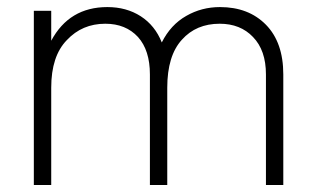

<svg xmlns="http://www.w3.org/2000/svg" viewBox="-20 -531 897 551"><path d="M611.3 -510.7Q693.4 -510.7 743.2 -460Q793 -409.2 793 -317.4Q793 -210.9 793 0Q780.3 0 743.2 0Q743.2 -79.1 743.2 -317.4Q743.2 -386.7 706.1 -424.8Q669.9 -462.9 610.4 -462.9Q543 -462.9 502 -417Q460 -371.1 460 -279.3Q460 -185.5 460 0Q447.3 0 410.2 0Q410.2 -79.1 410.2 -317.4Q410.2 -386.7 376 -424.8Q340.8 -462.9 282.2 -462.9Q215.8 -462.9 171.9 -416Q127 -370.1 127 -279.3Q127 -185.5 127 0Q114.3 0 77.1 0Q77.1 -125 77.1 -500Q89.8 -500 127 -500Q127 -478.5 127 -414.1Q178.7 -510.7 288.1 -510.7Q342.8 -510.7 383.8 -484.4Q424.8 -458 444.3 -409.2Q469.7 -460 514.6 -485.4Q558.6 -510.7 611.3 -510.7Z"/></svg>

Font: LeFont
Style: ExtraLight
Weight: 200
Designer: Leryon MEDIA
Version: Version 1.0